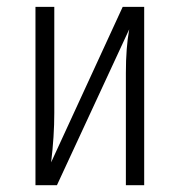

<svg xmlns="http://www.w3.org/2000/svg" viewBox="-20 -543 527 563"><path d="M402.8 -522.9V0H349.1V-329.1Q349.1 -403.3 358.9 -457L147 0H84V-522.9H139.2V-211.9Q139.2 -143.1 129.9 -66.9L339.8 -522.9Z"/></svg>

Font: Fira Sans Compressed Light
Style: Regular
Weight: 300
Width: 1
Designer: Carrois Corporate & Edenspiekermann AG
Foundry: Carrois Corporate GbR & Edenspiekermann AG
Version: Version 4.203;PS 004.203;hotconv 1.0.88;makeotf.lib2.5.64775